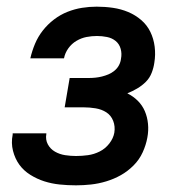

<svg xmlns="http://www.w3.org/2000/svg" viewBox="-20 -548 540 576"><path d="M208 8Q183 8 159 5.5Q135 3 113 -4Q91 -11 71 -23.5Q51 -36 38 -54Q25 -72 19 -95.5Q13 -119 18 -144V-148H119V-146Q116 -129 123.5 -115Q131 -101 145 -93Q159 -85 175.5 -82.5Q192 -80 208 -80Q226 -80 244 -82.5Q262 -85 279 -93.5Q296 -102 308 -117.5Q320 -133 323 -150Q326 -169 319.5 -185.5Q313 -202 299 -211Q285 -220 267 -223Q249 -226 231 -226H174L189 -314H246Q256 -314 266 -315Q276 -316 286 -318.5Q296 -321 305.5 -325Q315 -329 323.5 -336Q332 -343 337 -352.5Q342 -362 343 -372Q346 -387 342 -401.5Q338 -416 327 -425Q316 -434 301 -437Q286 -440 271 -440Q255 -440 239.5 -437Q224 -434 209.5 -425.5Q195 -417 185 -403Q175 -389 172 -373H71Q76 -395 85 -416.5Q94 -438 108.5 -456.5Q123 -475 142 -489.5Q161 -504 182.5 -512.5Q204 -521 226 -524.5Q248 -528 270 -528Q295 -528 319 -524.5Q343 -521 364.5 -512Q386 -503 403.5 -488Q421 -473 431 -452.5Q441 -432 444 -408Q447 -384 443 -360Q441 -345 435 -329.5Q429 -314 417.5 -302.5Q406 -291 391.5 -282.5Q377 -274 362 -268Q380 -259 393.5 -245.5Q407 -232 414.5 -214.5Q422 -197 424 -176.5Q426 -156 422 -135Q418 -113 408 -91Q398 -69 380.5 -51.5Q363 -34 342.5 -22.5Q322 -11 299 -4Q276 3 253 5.5Q230 8 208 8Z"/></svg>

Font: Iosevka Curly Semibold
Style: Italic
Weight: 600
Italic angle: -9°
Monospace: yes
Designer: Belleve Invis
Foundry: Belleve Invis
Version: Version 22.1.2; ttfautohint (v1.8.4)